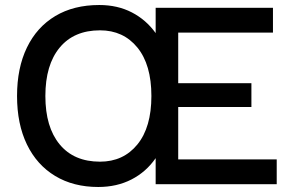

<svg xmlns="http://www.w3.org/2000/svg" viewBox="-20 -735 1158 766"><path d="M691 -99H1084V0H601V-104Q563 -49 504.5 -19Q446 11 372 11Q273 11 200 -33Q127 -77 87.5 -158.5Q48 -240 48 -352Q48 -464 87.5 -545.5Q127 -627 200.5 -671Q274 -715 376 -715Q449 -715 506 -685.5Q563 -656 601 -603V-704H1069V-605H691V-403H983V-308H691ZM379 -90Q472 -90 528 -158.5Q584 -227 584 -352Q584 -477 528 -545.5Q472 -614 379 -614Q275 -614 218 -545Q161 -476 161 -352Q161 -228 218 -159Q275 -90 379 -90Z"/></svg>

Font: Prodigy Sans Medium
Style: Regular
Weight: 500
Designer: Wei Huang
Foundry: Wei Huang
Version: Version 1.003; ttfautohint (v1.8.3)